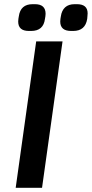

<svg xmlns="http://www.w3.org/2000/svg" viewBox="-20 -898 439 918"><path d="M153 -700H279L181 0H55ZM67 -795Q67 -804 68 -808L70 -820Q78 -878 136 -878H147Q198 -878 198 -832Q198 -824 197 -820L195 -808Q188 -750 129 -750H118Q67 -750 67 -795ZM268 -795Q268 -804 269 -808L271 -820Q275 -848 291.5 -863Q308 -878 337 -878H348Q399 -878 399 -834Q399 -825 398 -820L397 -808Q388 -750 330 -750H320Q268 -750 268 -795Z"/></svg>

Font: Krub SemiBold
Style: Italic
Weight: 600
Italic angle: -8°
Designer: Ekaluck Peanpanawate
Foundry: Cadson Demak Co.,Ltd.
Version: Version 1.000; ttfautohint (v1.6)